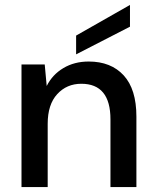

<svg xmlns="http://www.w3.org/2000/svg" viewBox="-20 -757 630 777"><path d="M67 0V-496H161L169 -409Q192 -455 236.5 -481.5Q281 -508 339 -508Q429 -508 480.5 -452Q532 -396 532 -285V0H427V-274Q427 -418 309 -418Q250 -418 211.5 -376Q173 -334 173 -256V0ZM288 -537V-613L506 -737V-649Z"/></svg>

Font: Ultramarine Medium
Style: Regular
Weight: 500
Designer: Colophon Foundry, Jonny Pinhorn
Foundry: Colophon Foundry
Version: Version 1.200; ttfautohint (v1.8.3)